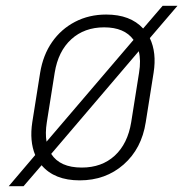

<svg xmlns="http://www.w3.org/2000/svg" viewBox="-20 -610 640 660"><path d="M10 30 101 -77Q81 -125 91 -190L118 -360Q128 -421 159 -465.5Q190 -510 238 -535Q286 -560 345 -560Q428 -560 472 -512L539 -590H590L495 -479Q519 -429 508 -360L481 -190Q467 -99 405 -44.5Q343 10 254 10Q167 10 123 -42L61 30ZM141 -190Q135 -152 140 -123L439 -473Q408 -516 338 -516Q270 -516 225 -475Q180 -434 168 -360ZM261 -34Q330 -34 374.5 -75Q419 -116 431 -190L458 -360Q465 -402 457 -434L156 -81Q186 -34 261 -34Z"/></svg>

Font: JetBrains Mono NL Thin
Style: Italic
Weight: 100
Italic angle: -9°
Monospace: yes
Designer: Philipp Nurullin, Konstantin Bulenkov
Foundry: JetBrains
Version: Version 2.305; ttfautohint (v1.8.4.7-5d5b)